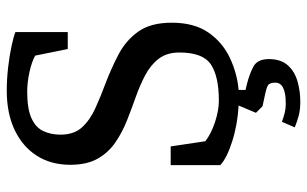

<svg xmlns="http://www.w3.org/2000/svg" viewBox="-186 -514 887 554"><g transform="rotate(-90 257.0 -236.5)"><path d="M241 187Q218 187 201 182.5Q184 178 167 171L183 134Q194 138 207 141.5Q220 145 237 145Q266 145 281 137.5Q296 130 296 115Q296 98 288 93.5Q280 89 265 86L228 78L209 59L230 9Q175 6 126.5 -9.5Q78 -25 58 -44V-187H112L127 -87Q149 -70 182.5 -59Q216 -48 244 -48Q314 -48 348.5 -71Q383 -94 383 -162Q383 -198 365 -221.5Q347 -245 317.5 -260.5Q288 -276 254 -288Q220 -300 186 -313.5Q152 -327 123 -347Q94 -367 76.5 -398Q59 -429 59 -477Q59 -532 85 -573Q111 -614 159 -637Q207 -660 273 -660Q306 -660 340.5 -656Q375 -652 402.5 -646Q430 -640 442 -635V-484H393L374 -578Q356 -588 326.5 -594.5Q297 -601 270 -601Q220 -601 193 -588.5Q166 -576 156 -554Q146 -532 146 -505Q146 -466 167 -443Q188 -420 222 -404.5Q256 -389 294 -375Q336 -359 376.5 -338Q417 -317 443 -281Q469 -245 469 -184Q469 -119 440.5 -78Q412 -37 367 -16Q322 5 275 9V29L292 33Q320 40 342 51.5Q364 63 364 96Q364 131 346 151Q328 171 299.5 179Q271 187 241 187Z"/></g></svg>

Font: Faustina VF Beta
Style: Regular
Weight: 400
Designer: Alfonso Garcia
Foundry: Omnibus-Type
Version: Version 1.006